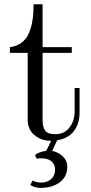

<svg xmlns="http://www.w3.org/2000/svg" viewBox="-20 -665 436 918"><path d="M27.3 -412.1V-439.5Q60.1 -443.8 83 -460.9Q106 -478 118.2 -506.8Q130.4 -535.6 135.5 -568.8Q140.6 -602.1 140.6 -644.5H183.6V-439.5H323.2V-412.1H183.6V-92.8Q183.6 -57.1 196 -40.3Q208.5 -23.4 244.1 -23.4Q287.6 -23.4 312.3 -55.4Q336.9 -87.4 336.9 -134.3V-244.1H360.4V-126Q360.4 -74.2 333.5 -38.6Q306.6 -2.9 253.4 5.4L229.5 56.6Q260.3 62.5 281 83.5Q301.8 104.5 301.8 130.9Q301.8 179.7 265.9 206.5Q230 233.4 173.8 233.4Q147 233.4 125 219.7L135.7 198.2Q155.3 208 176.8 208Q204.1 208 223.6 191.9Q243.2 175.8 243.2 146Q243.2 120.6 226.1 106.2Q209 91.8 176.3 91.8Q164.6 91.8 153.8 92.8L147.9 75.2Q169.9 60.1 201.2 56.2L223.6 10.3L220.7 7.8Q177.2 7.8 144.8 -19Q112.3 -45.9 112.3 -92.8V-412.1Z"/></svg>

Font: Theano Modern
Style: Regular
Weight: 400
Designer: Alexey Kryukov
Version: Version 2.00